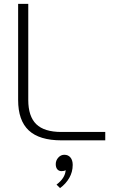

<svg xmlns="http://www.w3.org/2000/svg" viewBox="-20 -720 597 985"><path d="M73 -207V-700H125V-207Q125 -123 166 -83Q207 -43 295 -43H520V0H295Q182 0 127.5 -51Q73 -102 73 -207ZM353 126Q353 162 335.5 192.5Q318 223 288 245L270 227Q314 194 317 153Q309 158 296 158Q282 158 274 148.5Q266 139 266 122Q266 103 279 88.5Q292 74 310 74Q330 74 341.5 88Q353 102 353 126Z"/></svg>

Font: KoHo Light
Style: Regular
Weight: 300
Version: Version 1.000; ttfautohint (v1.6)